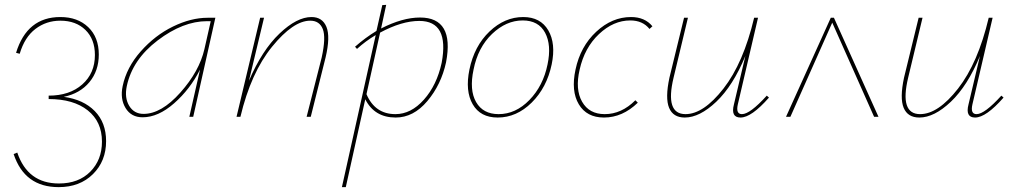

<svg xmlns="http://www.w3.org/2000/svg" viewBox="-20 -480 4173 789"><path d="M242 -82Q323 -71 369.5 -23.5Q416 24 416 100Q416 182 362 235.5Q308 289 221 289Q81 289 36 153L51 147Q94 274 222 274Q303 274 351 225.5Q399 177 399 102Q399 20 340.5 -26.5Q282 -73 180 -73V-87Q266 -87 318 -133Q370 -179 370 -254Q370 -319 331 -357Q292 -395 228 -395Q170 -395 125.5 -361Q81 -327 61 -259L46 -263Q91 -410 228 -410Q299 -410 342.5 -368.5Q386 -327 386 -256Q386 -189 347.5 -142.5Q309 -96 242 -82Z M833 -407H865L774 0H758L802 -194Q761 -113 695.5 -55.5Q630 2 566 2Q519 2 496 -36Q473 -74 484 -126Q500 -203 558.5 -269Q617 -335 691 -371Q765 -407 833 -407ZM570 -12Q643 -12 721 -99.5Q799 -187 820 -278L846 -393H831Q732 -393 628 -314Q524 -235 501 -126Q491 -78 511 -45Q531 -12 570 -12Z M1260 -410Q1305 -410 1321.5 -369.5Q1338 -329 1318 -244L1257 0H1240L1302 -244Q1320 -326 1306.5 -360.5Q1293 -395 1255 -395Q1185 -395 1098 -288Q1011 -181 968 0H952L1049 -407H1065L1003 -148Q1057 -274 1128.5 -342Q1200 -410 1260 -410Z M1706 -408Q1848 -408 1813 -224Q1793 -132 1736 -64.5Q1679 3 1606 3Q1519 3 1481 -72L1401 289H1385L1524 -336Q1482 -311 1447 -279L1439 -288Q1481 -325 1527 -353L1551 -459L1567 -460L1546 -363Q1634 -408 1706 -408ZM1795 -222Q1827 -394 1703 -394Q1631 -394 1542 -346L1486 -93Q1521 -11 1605 -11Q1669 -11 1722 -70.5Q1775 -130 1795 -222Z M2025 3Q1954 3 1922.5 -51.5Q1891 -106 1909 -194Q1929 -291 1991.5 -350.5Q2054 -410 2130 -410Q2201 -410 2233 -355.5Q2265 -301 2247 -215Q2227 -120 2165 -58.5Q2103 3 2025 3ZM2029 -11Q2099 -11 2155.5 -69Q2212 -127 2230 -215Q2247 -295 2220 -345.5Q2193 -396 2128 -396Q2060 -396 2002 -340.5Q1944 -285 1926 -194Q1908 -110 1936.5 -60.5Q1965 -11 2029 -11Z M2649 -361Q2621 -396 2570 -396Q2501 -396 2441.5 -340Q2382 -284 2362 -194Q2343 -113 2372 -62Q2401 -11 2465 -11Q2534 -11 2591 -68L2601 -58Q2538 3 2462 3Q2391 3 2358.5 -51.5Q2326 -106 2345 -194Q2365 -289 2430 -349.5Q2495 -410 2573 -410Q2630 -410 2661 -372Z M3131 -87 3140 -79Q3068 3 3023 3Q2982 3 2996 -51L3043 -250Q2992 -127 2923.5 -62Q2855 3 2794 3Q2746 3 2729.5 -37Q2713 -77 2731 -161L2791 -407H2807L2748 -161Q2712 -11 2797 -11Q2871 -11 2953 -116Q3035 -221 3079 -407H3095L3012 -51Q3003 -11 3029 -11Q3062 -11 3131 -87Z M3590 0H3572L3400 -387L3228 0H3210L3394 -407H3407Z M4095 -87 4104 -79Q4032 3 3987 3Q3946 3 3960 -51L4007 -250Q3956 -127 3887.5 -62Q3819 3 3758 3Q3710 3 3693.5 -37Q3677 -77 3695 -161L3755 -407H3771L3712 -161Q3676 -11 3761 -11Q3835 -11 3917 -116Q3999 -221 4043 -407H4059L3976 -51Q3967 -11 3993 -11Q4026 -11 4095 -87Z"/></svg>

Font: EauTestInfant Thin
Style: Italic
Weight: 250
Italic angle: -12°
Designer: Christian Thalmann (Catharsis Fonts)
Version: Version 0.001;PS 000.001;hotconv 1.0.88;makeotf.lib2.5.64775